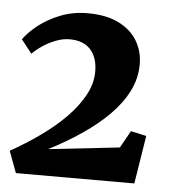

<svg xmlns="http://www.w3.org/2000/svg" viewBox="-42 -942 490 558"><g transform="rotate(5 203.0 -663.5)"><path d="M1 -485.5Q45.5 -510.5 86.5 -539.5Q127.5 -568.5 159.8 -601.2Q192 -634 210.5 -668.5Q229 -703 228.5 -738Q228 -778.5 207 -801Q186 -823.5 147 -823.5Q127.5 -823.5 107.5 -816Q87.5 -808.5 70 -797Q52.5 -785.5 39 -772L8 -811.5Q23.5 -833 50.2 -854Q77 -875 113.2 -889.2Q149.5 -903.5 192 -903.5Q247 -903.5 283.2 -885.2Q319.5 -867 337.5 -836.5Q355.5 -806 355.5 -768.5Q355.5 -728 337.2 -691.2Q319 -654.5 285.8 -620.8Q252.5 -587 208 -556.8Q163.5 -526.5 111.5 -500L319 -523L347 -573L392.5 -563L370 -422.5H24.5Z"/></g></svg>

Font: Merriweather 60pt Black
Style: Regular
Weight: 900
Version: Version 2.100